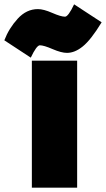

<svg xmlns="http://www.w3.org/2000/svg" viewBox="-107 -836 489 886"><path d="M249 -556V30H40V-556ZM202 -592Q176 -592 135.5 -609.5Q95 -627 77 -627Q62 -627 35 -570L-87 -650Q-66 -705 -25.5 -749.5Q15 -794 68 -794Q94 -794 134 -776.5Q174 -759 193 -759Q208 -759 235 -816L362 -733Q312 -651 274 -621Q238 -592 202 -592Z"/></svg>

Font: Repo
Style: ExtraBlack
Weight: 1000
Designer: Stefan Peev
Foundry: Context Ltd
Version: Version 001.000